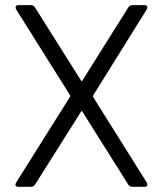

<svg xmlns="http://www.w3.org/2000/svg" viewBox="-20 -720 629 740"><path d="M100.1 0H50.8Q42.5 0 40.3 -4.9Q38.1 -9.8 42 -16.1L250 -347.2Q251.5 -350.1 250 -353L42 -684.1Q41.5 -685.5 41 -687.3Q40.5 -689 40.3 -689.7Q40 -690.4 40 -690.9Q40 -700.2 50.8 -700.2H100.1Q108.9 -700.2 115.2 -690.9L292 -410.2Q294.9 -404.3 297.9 -410.2L474.1 -690.9Q480.5 -700.2 488.8 -700.2H538.1Q547.9 -700.2 547.9 -691.9Q547.9 -688 545.9 -684.1L338.9 -352.1Q337.4 -349.1 338.9 -346.2L545.9 -16.1Q546.4 -14.6 546.9 -12.9Q547.4 -11.2 547.6 -10.3Q547.9 -9.3 547.9 -8.8Q547.9 0 537.1 0H488.8Q480 0 474.1 -8.8L297.9 -289.1Q294.9 -294.9 292 -289.1L115.2 -8.8Q109.4 0 100.1 0Z"/></svg>

Font: Barlow
Style: Regular
Weight: 400
Designer: Jeremy Tribby
Foundry: Jeremy Tribby
Version: Version 1.101